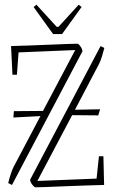

<svg xmlns="http://www.w3.org/2000/svg" viewBox="-20 -787 484 817"><path d="M331 -569 31 0 15 -8Q19 -25 25 -44Q31 -63 37 -75L152 -293L37 -287L39 -314L163 -315L300 -574L59 -564L52 -469H33L27 -591Q61 -592 106 -593.5Q151 -595 194.5 -597Q238 -599 270 -600Q302 -601 309 -601Q314 -601 322 -590Q330 -579 331 -569ZM108 -22 408 -591 424 -583Q420 -567 414 -547.5Q408 -528 402 -516L299 -320L406 -322L398 -296L287 -297L139 -17L391 -27L401 -122H420L423 0Q385 1 338 2.5Q291 4 246.5 6Q202 8 170.5 9Q139 10 131 10Q126 10 117.5 -1Q109 -12 108 -22ZM206 -642 123 -757 135 -767 221 -673H229L315 -767L327 -757L244 -642Z"/></svg>

Font: Grenze Gotisch Thin
Style: Regular
Weight: 100
Designer: Renata Polastri
Foundry: Omnibus-Type
Version: Version 1.001